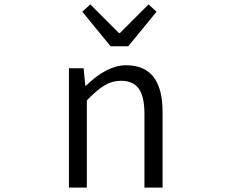

<svg xmlns="http://www.w3.org/2000/svg" viewBox="-20 -849 1040 869"><path d="M292 0V-540H358.4L366.2 -460.9H369.1Q463.9 -553.7 550.8 -553.7Q715.8 -553.7 715.8 -342.8V0H633.8V-333Q633.8 -411.1 608.4 -447.3Q583 -483.4 527.3 -483.4Q487.3 -483.4 452.6 -462.4Q418 -441.4 373 -394.5V0ZM480.5 -639.6 352.5 -795.9 388.7 -829.1 518.6 -699.2H522.5L652.3 -829.1L688.5 -795.9L560.5 -639.6Z"/></svg>

Font: Gen Shin Gothic Monospace Normal
Style: Regular
Weight: 350
Designer: [Source Han Sans]
Ryoko NISHIZUKA  (kana & ideographs); Paul D. Hunt (Latin, Greek & Cyrillic); Wenlong ZHANG  (bopomofo
Version: Version 1.002.20150607